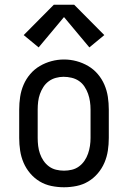

<svg xmlns="http://www.w3.org/2000/svg" viewBox="-20 -782 540 810"><path d="M250 8Q223 8 196.5 2.5Q170 -3 147.5 -16.5Q125 -30 107.5 -50.5Q90 -71 79.5 -95.5Q69 -120 65 -146.5Q61 -173 61 -200V-320Q61 -347 65 -373.5Q69 -400 79.5 -424.5Q90 -449 107.5 -469.5Q125 -490 148 -503.5Q171 -517 197 -524Q223 -531 250 -531Q277 -531 303 -524Q329 -517 352 -503.5Q375 -490 392.5 -469.5Q410 -449 420.5 -424.5Q431 -400 435 -373.5Q439 -347 439 -320V-200Q439 -173 435 -146.5Q431 -120 420.5 -95.5Q410 -71 392.5 -50.5Q375 -30 352.5 -16.5Q330 -3 303.5 2.5Q277 8 250 8ZM250 -62Q267 -62 283.5 -66Q300 -70 313.5 -80Q327 -90 336.5 -104Q346 -118 351.5 -134Q357 -150 359.5 -166.5Q362 -183 362 -200V-320Q362 -337 359.5 -354Q357 -371 351.5 -386.5Q346 -402 336.5 -416.5Q327 -431 313 -440.5Q299 -450 282 -454Q265 -458 248 -458Q232 -458 215.5 -453.5Q199 -449 185.5 -439Q172 -429 163 -415Q154 -401 148.5 -385.5Q143 -370 141 -353.5Q139 -337 139 -320V-200Q139 -183 141 -166.5Q143 -150 148.5 -134Q154 -118 163.5 -104Q173 -90 186.5 -80Q200 -70 216.5 -66Q233 -62 250 -62ZM143 -582 80 -634 207 -762H293L420 -634L357 -582L250 -710Z"/></svg>

Font: Iosevka Slab
Style: Regular
Weight: 400
Monospace: yes
Designer: Belleve Invis
Foundry: Belleve Invis
Version: Version 11.2.4; ttfautohint (v1.8.3)